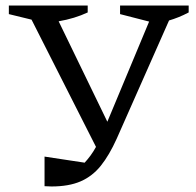

<svg xmlns="http://www.w3.org/2000/svg" viewBox="-20 -668 710 694"><path d="M141 5V-102L286 -80Q297 -92 307 -105.5Q317 -119 327 -137L94 -597L12 -617V-648H297V-623Q250 -601 192 -591L368 -228L519 -590L414 -617V-648H662V-623Q643 -613 625.5 -606Q608 -599 591 -594L402 -167Q375 -107 344.5 -69Q314 -31 271.5 -12.5Q229 6 166 6Q160 6 153.5 5.5Q147 5 141 5Z"/></svg>

Font: Piazzolla SC
Style: Regular
Weight: 400
Designer: Juan Pablo del Peral
Foundry: Huerta Tipografica
Version: Version 1.330